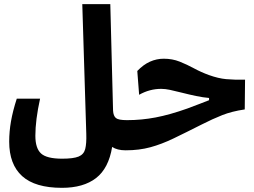

<svg xmlns="http://www.w3.org/2000/svg" viewBox="-20 -713 1212 917"><path d="M580.1 4.9Q540 4.9 515.6 -11.2Q499 90.8 438.7 137.5Q378.4 184.1 275.9 184.1Q147.9 184.1 85.9 128.2Q23.9 72.3 23.9 -36.6Q23.9 -84.5 32.5 -133.5Q41 -182.6 60.1 -241.7H171.4Q148.9 -139.6 148.9 -64.5Q148.9 -4.9 176 20Q203.1 44.9 276.9 44.9Q330.6 44.9 355.5 34.7Q380.4 24.4 387 -1.5Q393.6 -27.3 392.1 -73.7L373 -693.4H506.8L520 -184.6Q521.5 -159.2 533.7 -149.2Q545.9 -139.2 585.9 -139.2Q622.6 -139.2 622.6 -75.7Q622.6 -34.2 610.1 -14.6Q597.7 4.9 580.1 4.9Z M580.1 4.9Q567.4 4.9 559.6 -12.9Q551.8 -30.8 551.8 -72.3Q551.8 -111.3 561.5 -125.2Q571.3 -139.2 587.4 -139.2Q655.8 -139.2 723.4 -152.1Q791 -165 875 -194.8Q904.8 -205.6 929.9 -215.6Q955.1 -225.6 978.5 -234.4V-245.1Q949.7 -247.6 917 -254.4Q884.3 -261.2 847.7 -270.5Q813.5 -279.3 791.3 -283.9Q769 -288.6 750 -288.6Q694.3 -288.6 644.5 -260.3L635.7 -374Q664.6 -404.3 696.3 -418.5Q728 -432.6 762.2 -432.6Q803.2 -432.6 838.1 -418.7Q873 -404.8 906.7 -386.5Q940.4 -368.2 978 -354.5Q1022.9 -338.4 1060.3 -335Q1097.7 -331.5 1150.4 -332.5L1148.9 -190.4Q1086.9 -181.2 1041.3 -163.1Q995.6 -145 942.9 -118.2Q866.7 -79.6 809.3 -52Q752 -24.4 698.5 -9.8Q645 4.9 580.1 4.9Z"/></svg>

Font: Cascadia Code NF
Style: Bold
Weight: 700
Monospace: yes
Designer: Aaron Bell
Foundry: Saja Typeworks
Version: Version 2404.023; ttfautohint (v1.8.4)